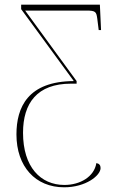

<svg xmlns="http://www.w3.org/2000/svg" viewBox="-20 -557 495 817"><path d="M253 240C345 240 408 190 408 158C408 146 402 139 390 137C381 195 321 230 254 230C153 230 78 154 78 8C78 -118 138 -201 282 -201H306V-212L87 -512H347C387 -512 390 -507 394 -477L400 -429H410L405 -537H70V-518L294 -212C98 -211 50 -100 50 15C50 152 131 240 253 240Z"/></svg>

Font: Noto Serif Display Thin
Style: Regular
Weight: 100
Designer: Monotype Design Team
Foundry: Monotype Imaging Inc.
Version: Version 2.009